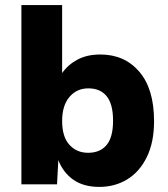

<svg xmlns="http://www.w3.org/2000/svg" viewBox="-20 -724 661 754"><path d="M370 10Q309 10 269 -17.5Q229 -45 209 -95L204 0H64V-704H224V-437Q247 -470 284.5 -490Q322 -510 374 -510Q469 -510 527 -442.5Q585 -375 585 -248Q585 -165 556.5 -107Q528 -49 479.5 -19.5Q431 10 370 10ZM326 -124Q373 -124 398.5 -154.5Q424 -185 424 -250Q424 -315 399 -346Q374 -377 327 -377Q281 -377 252.5 -343Q224 -309 224 -249Q224 -187 252.5 -155.5Q281 -124 326 -124Z"/></svg>

Font: Prodigy Sans
Style: Bold
Weight: 700
Designer: Wei Huang
Foundry: Wei Huang
Version: Version 1.003; ttfautohint (v1.8.3)